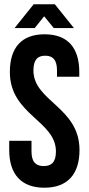

<svg xmlns="http://www.w3.org/2000/svg" viewBox="-20 -868 414 896"><path d="M26 -532C26 -332 241 -305 241 -161C241 -110 219 -93 184 -93C149 -93 127 -110 127 -161V-211H23V-168C23 -55 79 8 187 8C295 8 351 -55 351 -168C351 -368 136 -395 136 -539C136 -590 156 -608 191 -608C226 -608 246 -590 246 -539V-510H350V-532C350 -645 296 -708 188 -708C80 -708 26 -645 26 -532ZM142 -737 186 -792 231 -737H325L236 -848H137L48 -737Z"/></svg>

Font: Bebas Neue
Style: Bold
Weight: 700
Designer: Ryoichi Tsunekawa
Foundry: Ryoichi Tsunekawa
Version: Version 1.300